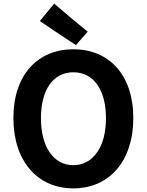

<svg xmlns="http://www.w3.org/2000/svg" viewBox="-20 -1026 810 1060"><path d="M146 -90C204 -23 287 14 385 14C483 14 566 -23 624 -90C682 -157 716 -254 716 -374C716 -614 581 -754 385 -754C189 -754 54 -614 54 -374C54 -254 88 -157 146 -90ZM516 -185C485 -140 440 -114 385 -114C330 -114 285 -140 254 -185C223 -230 206 -295 206 -374C206 -532 275 -627 385 -627C495 -627 565 -532 565 -374C565 -295 548 -230 516 -185ZM299 -843 399 -777 464 -851 371 -928 279 -1006 200 -910Z"/></svg>

Font: GenSekiGothic2 TW B
Style: Regular
Weight: 700
Version: Version 2.100;PS 2.1;hotconv 16.6.51;makeotf.lib2.5.65220 DE